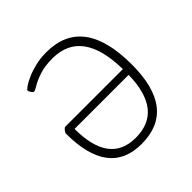

<svg xmlns="http://www.w3.org/2000/svg" viewBox="-183 -867 1037 1037"><g transform="rotate(-45 336.0 -348.5)"><path d="M327 9Q77 9 77 -320Q77 -326 86 -337.5Q95 -349 102 -349H541Q536 -659 313 -659Q253 -659 212 -645Q171 -631 147.5 -616.5Q124 -602 116 -602Q110 -602 102.5 -613.5Q95 -625 95 -630Q95 -636 112 -648Q129 -660 159 -673.5Q189 -687 228.5 -696.5Q268 -706 313 -706Q593 -706 593 -332Q593 9 327 9ZM328 -37Q536 -37 541 -305H128Q128 -37 328 -37Z"/></g></svg>

Font: Asap ExtraLight
Style: Regular
Weight: 200
Designer: Pablo Cosgaya
Foundry: Omnibus-Type
Version: Version 3.001; ttfautohint (v1.8.4.7-5d5b)